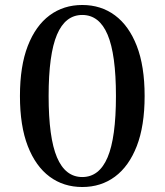

<svg xmlns="http://www.w3.org/2000/svg" viewBox="-20 -735 660 770"><path d="M560 -350Q560 -230 528.5 -149Q497 -68 441 -26.5Q385 15 310 15Q235 15 179 -26.5Q123 -68 91.5 -149Q60 -230 60 -350Q60 -470 91.5 -551Q123 -632 179 -673.5Q235 -715 310 -715Q385 -715 441 -673.5Q497 -632 528.5 -551Q560 -470 560 -350ZM445 -350Q445 -517 411.5 -596Q378 -675 310 -675Q242 -675 208.5 -596Q175 -517 175 -350Q175 -183 208.5 -104Q242 -25 310 -25Q378 -25 411.5 -104Q445 -183 445 -350Z"/></svg>

Font: Poltawski Nowy
Style: Regular
Weight: 400
Designer: Adam Pótawski, Mateusz Machalski, Borys Kosmynka, Ania Wieluska
Foundry: Capitalics.wtf
Version: Version 1.001;gftools[0.9.25]